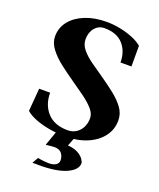

<svg xmlns="http://www.w3.org/2000/svg" viewBox="-169 -818 954 1153"><g transform="rotate(20 308.0 -242.0)"><path d="M311 16Q258 16 207 7Q156 -2 116 -18Q76 -34 54 -54L66 -200H136Q136 -123 181 -73.5Q226 -24 311 -24Q356 -24 385 -56Q414 -88 414 -138Q414 -167 389.5 -195Q365 -223 325.5 -252Q286 -281 242 -311Q194 -344 149.5 -378.5Q105 -413 76.5 -450.5Q48 -488 48 -529Q48 -584 81.5 -626Q115 -668 174.5 -692Q234 -716 311 -716Q355 -716 399 -707Q443 -698 480.5 -682.5Q518 -667 541 -647V-515H471Q471 -586 430.5 -631Q390 -676 311 -676Q274 -676 250 -647.5Q226 -619 226 -574Q226 -540 251 -510Q276 -480 315 -452.5Q354 -425 396 -396Q441 -365 483 -332Q525 -299 551.5 -263Q578 -227 578 -183Q578 -125 544 -80Q510 -35 449.5 -9.5Q389 16 311 16ZM223 232Q214 232 201 231.5Q188 231 180 232L202 193Q221 197 241 199Q261 201 272 201Q302 201 318 190Q334 179 334 161Q334 136 319.5 117Q305 98 273 98Q258 98 218 103L260 -16H375L345 61Q387 64 411.5 78.5Q436 93 447 109Q458 125 458 134Q458 176 397 204Q336 232 223 232Z"/></g></svg>

Font: Wittgenstein Black
Style: Regular
Weight: 900
Designer: Jörg Drees
Foundry: Jörg Drees
Version: Version 1.303; ttfautohint (v1.8.4.7-5d5b)